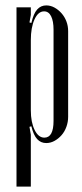

<svg xmlns="http://www.w3.org/2000/svg" viewBox="-20 -522 303 710"><path d="M89 -439 96 -437Q104 -472 117.5 -487Q131 -502 151 -502Q167 -502 181.5 -494Q196 -486 207.5 -473Q219 -460 225.5 -443Q232 -426 232 -407V-90Q232 -71 225.5 -53Q219 -35 207.5 -22Q196 -9 181.5 -1Q167 7 151 7Q131 7 117.5 -7.5Q104 -22 96 -55L89 -53L94 -24V168H41V-495H94V-467ZM94 -114Q94 -70 108 -41.5Q122 -13 144 -13Q178 -13 178 -75V-412Q178 -444 169 -462Q160 -480 143 -480Q121 -480 107.5 -450Q94 -420 94 -374Z"/></svg>

Font: Moniqa Cond Heading
Style: Regular
Weight: 400
Width: 3
Designer: Rajesh Rajput
Foundry: Rajesh Rajput
Version: Version 1.000